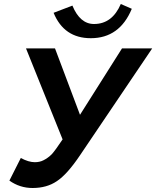

<svg xmlns="http://www.w3.org/2000/svg" viewBox="-20 -930 781 960"><path d="M143 10Q79 10 27 -27L84 -140Q123 -119 154 -119Q179 -119 198 -129Q220 -140 239 -159Q257 -179 293 -233L110 -688H255L380 -356L590 -688H741L381 -155Q316 -58 264 -24Q214 10 143 10ZM434 -739Q300 -739 248 -866L342 -902Q380 -810 450 -810Q541 -810 584 -910L639 -886Q578 -739 434 -739Z"/></svg>

Font: Libra Sans
Style: Bold Italic
Weight: 700
Italic angle: -12°
Foundry: Context Ltd
Version: Version 1.002